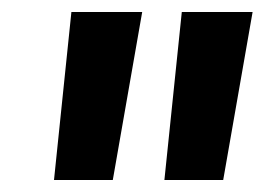

<svg xmlns="http://www.w3.org/2000/svg" viewBox="-20 -760 441 320"><path d="M217 -740 168 -460H70L99 -740ZM401 -740 352 -460H254L283 -740Z"/></svg>

Font: Pathway Extreme Condensed SemiBold
Style: Italic
Weight: 600
Width: 3
Italic angle: -8°
Version: Version 1.001;gftools[0.9.26]